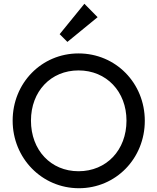

<svg xmlns="http://www.w3.org/2000/svg" viewBox="-20 -987 834 1017"><path d="M337 -765 497 -896 427 -967 296 -806ZM398 10C594 10 747 -148 747 -347C747 -547 593 -704 396 -704C200 -704 47 -547 47 -348C47 -149 202 10 398 10ZM396 -80C249 -80 144 -192 144 -348C144 -503 249 -614 396 -614C544 -614 650 -502 650 -348C650 -192 544 -80 396 -80Z"/></svg>

Font: Outfit
Style: Regular
Weight: 400
Designer: Rodrigo Fuenzalida
Foundry: fragTYPE
Version: Version 1.100;gftools[0.9.27]